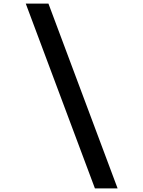

<svg xmlns="http://www.w3.org/2000/svg" viewBox="-20 -868 790 1058"><path d="M122 -848H247L628 170H503Z"/></svg>

Font: Martian Mono SemiExpanded Medium
Style: Regular
Weight: 500
Width: 6
Designer: Roman Shamin
Foundry: Evil Martians
Version: Version 1.000